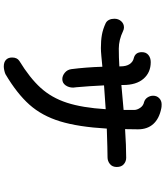

<svg xmlns="http://www.w3.org/2000/svg" viewBox="52 -922 895 1040"><g transform="rotate(90 500.0 -401.5)"><path d="M884 -586Q884 -562 868 -549Q852 -536 832 -536Q796 -536 676 -532Q667 -378 637 -279.5Q607 -181 546.5 -113Q486 -45 381 17Q372 21 360 23.5Q348 26 340 26Q316 26 303.5 14Q291 2 291 -19Q291 -46 309 -58Q402 -115 455.5 -174Q509 -233 536 -316Q563 -399 571 -526L442 -517Q446 -434 452 -368Q454 -354 454 -350Q454 -326 441.5 -308.5Q429 -291 408 -291Q390 -291 373.5 -304.5Q357 -318 354 -340Q344 -417 341 -508Q311 -505 283 -502.5Q255 -500 240 -500Q199 -500 168 -505.5Q137 -511 105 -526Q93 -532 87 -544.5Q81 -557 81 -573Q81 -595 94.5 -610Q108 -625 128 -625Q138 -625 148 -620Q196 -597 243 -597Q291 -597 339 -600V-606Q339 -638 326.5 -656Q314 -674 295 -678Q262 -686 262 -722Q262 -745 277.5 -757.5Q293 -770 316 -770Q372 -770 406 -731Q440 -692 440 -620V-611L575 -623V-681Q575 -696 563.5 -713Q552 -730 532 -734Q516 -739 507 -753Q498 -767 498 -783Q498 -803 511.5 -816Q525 -829 545 -829Q560 -829 567 -827Q622 -816 651 -784Q680 -752 680 -701Q680 -653 679 -631Q769 -637 834 -637Q854 -637 869 -624Q884 -611 884 -586Z"/></g></svg>

Font: Tsukimi Rounded SemiBold
Style: Regular
Weight: 600
Designer: Takashi Funayama
Foundry: Takashi Funayama
Version: Version 1.032; ttfautohint (v1.8.3)